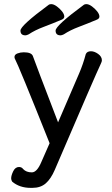

<svg xmlns="http://www.w3.org/2000/svg" viewBox="-20 -739 540 929"><path d="M137 170Q176 170 201 148.5Q226 127 245 83Q443 -379 468 -431Q473 -441 473 -447Q473 -465 455 -478Q437 -491 420 -491Q401 -491 395 -477Q382 -428 363 -384L261 -147Q150 -436 139 -468Q132 -486 95 -486Q79 -486 64.5 -480.5Q50 -475 50 -463L51 -457Q70 -422 220 -46L180 45Q159 95 134 95Q107 95 92 79Q85 69 72 69Q54 69 44 89.5Q34 110 34 124Q34 132 39 140Q75 170 128 170ZM103 -568Q109 -568 119 -573Q149 -593 191.5 -609Q234 -625 279 -644Q291 -649 291 -659Q291 -670 280.5 -683.5Q270 -697 255 -708Q240 -719 228 -719Q220 -719 216 -716Q79 -615 79 -591Q79 -568 103 -568ZM273 -568Q279 -568 289 -573Q319 -593 361.5 -609Q404 -625 449 -644Q461 -649 461 -659Q461 -670 450.5 -683.5Q440 -697 425 -708Q410 -719 398 -719Q390 -719 386 -716Q249 -615 249 -591Q249 -568 273 -568Z"/></svg>

Font: LXGW WenKai Mono Medium
Style: Regular
Weight: 500
Monospace: yes
Designer: LXGW / Fontworks Inc.
Foundry: LXGW / Fontworks Inc.
Version: Version 1.520; June 14, 2025